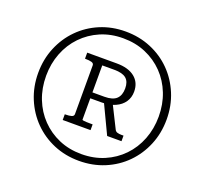

<svg xmlns="http://www.w3.org/2000/svg" viewBox="-130 -889 1132 1069"><g transform="rotate(20 435.5 -355.0)"><path d="M440 -12Q513 -12 574 -38Q635 -64 680 -110.5Q725 -157 749.5 -220Q774 -283 774 -355Q774 -428 749.5 -490.5Q725 -553 680 -599.5Q635 -646 574 -672Q513 -698 440 -698Q367 -698 306.5 -672Q246 -646 201 -599.5Q156 -553 131.5 -490Q107 -427 107 -355Q107 -282 131.5 -219.5Q156 -157 201 -110.5Q246 -64 306.5 -38Q367 -12 440 -12ZM440 28Q359 28 290 -1Q221 -30 169.5 -82Q118 -134 89 -204Q60 -274 60 -355Q60 -436 89 -506Q118 -576 169.5 -628Q221 -680 290 -709Q359 -738 440 -738Q521 -738 590.5 -709Q660 -680 711.5 -628Q763 -576 792 -506Q821 -436 821 -355Q821 -274 792 -204Q763 -134 711.5 -82Q660 -30 590.5 -1Q521 28 440 28ZM278 -155V-189H284Q304 -189 317.5 -193Q331 -197 331 -209V-498Q331 -510 317.5 -514Q304 -518 283 -518H278V-554H453Q522 -554 560 -523.5Q598 -493 598 -439Q598 -404 580 -377.5Q562 -351 528.5 -336Q495 -321 449 -321H381V-195Q381 -192 388.5 -191Q396 -190 407 -189.5Q418 -189 429 -189H443V-155ZM453 -516H381V-356H452Q501 -356 523 -377Q545 -398 545 -439Q545 -479 523 -497.5Q501 -516 453 -516ZM454 -339 502 -349 574 -205Q579 -195 589.5 -192Q600 -189 613 -189H626V-156H541Z"/></g></svg>

Font: Roboto Serif ExtraLight
Style: Italic
Weight: 250
Italic angle: -10°
Designer: Greg Gazdowicz
Foundry: Commercial Type
Version: Version 1.008